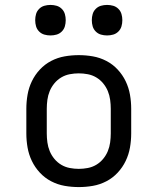

<svg xmlns="http://www.w3.org/2000/svg" viewBox="-20 -752 640 780"><path d="M300 8Q271 8 242.5 3Q214 -2 188 -15.5Q162 -29 142 -50.5Q122 -72 109.5 -98Q97 -124 92 -152.5Q87 -181 87 -210V-310Q87 -339 92 -367.5Q97 -396 109.5 -422Q122 -448 142 -469.5Q162 -491 188 -504.5Q214 -518 242.5 -523Q271 -528 300 -528Q329 -528 357.5 -523Q386 -518 412 -504.5Q438 -491 458 -469.5Q478 -448 490.5 -422Q503 -396 508 -367.5Q513 -339 513 -310V-210Q513 -181 508 -152.5Q503 -124 490.5 -98Q478 -72 458 -50.5Q438 -29 412 -15.5Q386 -2 357.5 3Q329 8 300 8ZM300 -66Q318 -66 336.5 -69.5Q355 -73 371 -82.5Q387 -92 399 -106.5Q411 -121 418 -138Q425 -155 427.5 -173.5Q430 -192 430 -210V-310Q430 -328 427.5 -346.5Q425 -365 418 -382Q411 -399 399 -413.5Q387 -428 371 -437.5Q355 -447 336.5 -450.5Q318 -454 300 -454Q282 -454 263.5 -450.5Q245 -447 229 -437.5Q213 -428 201 -413.5Q189 -399 182 -382Q175 -365 172.5 -346.5Q170 -328 170 -310V-210Q170 -192 172.5 -173.5Q175 -155 182 -138Q189 -121 201 -106.5Q213 -92 229 -82.5Q245 -73 263.5 -69.5Q282 -66 300 -66ZM415 -608Q402 -608 390 -611.5Q378 -615 369 -624Q360 -633 356.5 -645Q353 -657 353 -670Q353 -683 356.5 -695Q360 -707 369 -716Q378 -725 390 -728.5Q402 -732 415 -732Q428 -732 440 -728.5Q452 -725 461 -716Q470 -707 473.5 -695Q477 -683 477 -670Q477 -657 473.5 -645Q470 -633 461 -624Q452 -615 440 -611.5Q428 -608 415 -608ZM185 -608Q172 -608 160 -611.5Q148 -615 139 -624Q130 -633 126.5 -645Q123 -657 123 -670Q123 -683 126.5 -695Q130 -707 139 -716Q148 -725 160 -728.5Q172 -732 185 -732Q198 -732 210 -728.5Q222 -725 231 -716Q240 -707 243.5 -695Q247 -683 247 -670Q247 -657 243.5 -645Q240 -633 231 -624Q222 -615 210 -611.5Q198 -608 185 -608Z"/></svg>

Font: Iosevka HT Extended
Style: Regular
Weight: 400
Width: 7
Monospace: yes
Designer: Belleve Invis
Foundry: Belleve Invis
Version: Version 32.3.0; ttfautohint (v1.8.4)